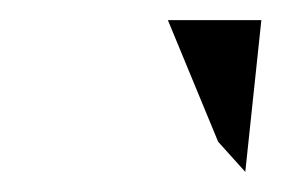

<svg xmlns="http://www.w3.org/2000/svg" viewBox="-20 -772 280 191"><path d="M147 -752 197 -631 224 -601 240 -752Z"/></svg>

Font: Charger Sport
Style: DfExtObl
Weight: 400
Designer: Jasper
Foundry: Cannot Into Space Fonts
Version: Version 1.1